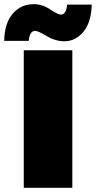

<svg xmlns="http://www.w3.org/2000/svg" viewBox="-64 -901 460 921"><path d="M376 -879Q374 -794 336 -748.5Q298 -703 245 -703Q202 -703 160 -728Q118 -753 105 -753Q78 -753 74 -705H-44Q-42 -791 -2.5 -836Q37 -881 98 -881Q139 -881 176.5 -856Q214 -831 228 -831Q254 -831 258 -879ZM283 -660V0H50V-660Z"/></svg>

Font: Elaine Sans Black
Style: Regular
Weight: 900
Designer: Wei Huang
Foundry: Wei Huang
Version: Version 2.001;December 24, 2019;FontCreator 12.0.0.2547 64-b